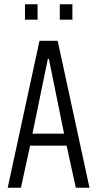

<svg xmlns="http://www.w3.org/2000/svg" viewBox="-20 -879 456 899"><path d="M16 0 165 -688H250L399 0H335L292 -197H121L78 0ZM132 -253H280L209 -603H204ZM97 -787V-859H156V-787ZM260 -787V-859H319V-787Z"/></svg>

Font: Saira ExtraCondensed
Style: Regular
Weight: 400
Width: 2
Designer: Hector Gatti with collaboration of the Omnibus-Type team
Foundry: Omnibus-Type
Version: Version 1.101